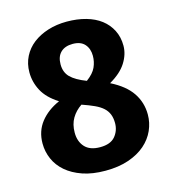

<svg xmlns="http://www.w3.org/2000/svg" viewBox="-108 -801 817 907"><g transform="rotate(-15 300.0 -347.0)"><path d="M531 -532Q531 -490 505.5 -449.5Q480 -409 424 -377Q494 -342 526 -294.5Q558 -247 558 -188Q558 -148 541.5 -111Q525 -74 492.5 -45.5Q460 -17 411 0Q362 17 297 17Q233 17 185.5 0.5Q138 -16 106 -43.5Q74 -71 58 -107.5Q42 -144 42 -184Q42 -244 76 -287.5Q110 -331 169 -357Q115 -391 92 -434Q69 -477 69 -525Q69 -567 86.5 -601.5Q104 -636 135 -660Q166 -684 208.5 -697.5Q251 -711 301 -711Q352 -711 394.5 -699Q437 -687 467 -664Q497 -641 514 -607.5Q531 -574 531 -532ZM398 -189Q398 -214 390.5 -232.5Q383 -251 367.5 -265Q352 -279 327 -290.5Q302 -302 267 -314Q237 -294 219.5 -264.5Q202 -235 202 -194Q202 -151 226.5 -124Q251 -97 301 -97Q352 -97 375 -124.5Q398 -152 398 -189ZM221 -523Q221 -484 245 -460Q269 -436 321 -416Q355 -441 367 -467.5Q379 -494 379 -523Q379 -558 359.5 -580Q340 -602 301 -602Q263 -602 242 -581.5Q221 -561 221 -523Z"/></g></svg>

Font: Qzxlaeiskcpccdgjqmyffctclhy
Style: Regular
Weight: 700
Monospace: yes
Designer: Carrois Corporate & Edenspiekermann
Foundry: Carrois Corporate GbR & Edenspiekermann AG
Version: Version 2.001